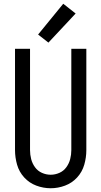

<svg xmlns="http://www.w3.org/2000/svg" viewBox="-20 -995 540 1023"><path d="M238 -768 183 -811 317 -975 383 -923ZM250 8Q211 8 173.5 -6Q136 -20 109 -49.5Q82 -79 71 -117.5Q60 -156 60 -195V-735H140V-195Q140 -171 146 -147.5Q152 -124 166.5 -104Q181 -84 203.5 -74Q226 -64 250 -64Q274 -64 296.5 -74Q319 -84 333.5 -104Q348 -124 354 -147.5Q360 -171 360 -195V-735H440V-195Q440 -156 429 -117.5Q418 -79 391 -49.5Q364 -20 326.5 -6Q289 8 250 8Z"/></svg>

Font: Iosevka SS08
Style: Regular
Weight: 400
Monospace: yes
Designer: Belleve Invis
Foundry: Belleve Invis
Version: 2.1.0; ttfautohint (v1.8.2)